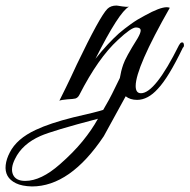

<svg xmlns="http://www.w3.org/2000/svg" viewBox="-252 -356 683 692"><path d="M360 -328Q237 -112 237 -46Q237 -20 256 -20Q307 -20 393 -193Q398 -202 402.5 -203Q407 -204 409 -201Q411 -198 411 -192.5Q411 -187 407 -184Q381 -130 358.5 -93Q336 -56 317 -36Q281 4 242 4Q217 4 201 -9L122 135Q1 316 -137 316Q-173 315 -194.5 304.5Q-216 294 -225 277.5Q-234 261 -231.5 239Q-229 217 -217 194Q-192 144 -123 112Q-72 88 12 67Q96 48 120 40Q133 18 140.5 4Q148 -10 152 -18L180 -75Q184 -100 192 -123Q200 -148 244 -218Q255 -237 255 -246Q255 -257 238 -257Q221 -257 173 -212Q102 -147 34 -14Q29 -4 20 -1Q12 1 -9 2Q-32 4 -38 7Q-30 -9 -14 -41.5Q2 -74 25 -124Q108 -297 135 -324Q147 -336 168 -336Q170 -336 175.5 -335Q181 -334 188 -333Q195 -332 202 -331.5Q209 -331 213 -332Q177 -313 92 -144Q115 -173 136.5 -196Q158 -219 177 -236Q197 -253 220 -269.5Q243 -286 270 -300Q324 -330 349 -330Q354 -330 360 -328ZM-198 217Q-215 251 -205 273.5Q-195 296 -161 296Q-104 296 -36 236Q12 194 45.5 153Q79 112 101 72Q-63 115 -106 134Q-172 163 -198 217Z"/></svg>

Font: #9Slide05 Great Vibes
Style: Regular
Weight: 400
Designer: Robert E. Leuschke
Foundry: Robert E. Leuschke
Version: Version 1.001